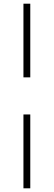

<svg xmlns="http://www.w3.org/2000/svg" viewBox="-20 -810 290 1040"><path d="M144 -391H107V-790H144ZM107 -190H144V210H107Z"/></svg>

Font: Georama Expanded ExtraLight
Style: Regular
Weight: 250
Width: 7
Designer: Jean-Baptiste Levee
Foundry: Production Type
Version: Version 1.001